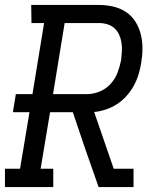

<svg xmlns="http://www.w3.org/2000/svg" viewBox="-30 -755 650 775"><path d="M-10 0V-74H51L89 -302H22L34 -375H101L148 -662H97L96 -735H369Q399 -735 427 -728.5Q455 -722 478 -707Q501 -692 516 -668.5Q531 -645 538 -617.5Q545 -590 545 -560.5Q545 -531 540 -501Q536 -477 529 -454Q522 -431 510 -409Q498 -387 480.5 -367.5Q463 -348 442 -334.5Q421 -321 397 -313Q373 -305 350 -303L429 -74H509V0H368L313 -157L264 -302H172L134 -74H185V0ZM184 -375H321Q346 -375 372 -385.5Q398 -396 416.5 -416.5Q435 -437 444.5 -462Q454 -487 459 -513Q461 -530 462 -548Q463 -566 460.5 -582.5Q458 -599 451 -614.5Q444 -630 432 -641Q420 -652 403.5 -657Q387 -662 369 -662H231Z"/></svg>

Font: Iosevka Plex Etoile
Style: Italic
Weight: 400
Italic angle: -9°
Designer: Belleve Invis
Foundry: Belleve Invis
Version: Version 25.1.1; ttfautohint (v1.8.4)